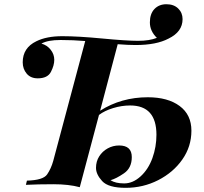

<svg xmlns="http://www.w3.org/2000/svg" viewBox="-20 -878 967 912"><path d="M682.1 -416Q777.3 -416 833.3 -374.5Q889.2 -333 889.2 -257.3Q889.2 -181.6 845.9 -120.1Q802.7 -58.6 731.2 -22.2Q659.7 14.2 577.1 14.2Q494.6 14.2 465.3 -17.8Q436 -49.8 436 -80.6Q436 -111.3 451.2 -135.3Q466.3 -159.2 491.5 -173.1Q516.6 -187 545.9 -187Q606 -187 606 -131.8Q606 -80.1 568.8 -54.7Q531.7 -29.3 504.9 -22Q528.3 -6.8 569.8 -6.8Q611.3 -6.8 647.9 -40.3Q684.6 -73.7 703.9 -127Q723.1 -180.2 723.1 -237.8Q723.1 -377 598.1 -377Q557.6 -377 517.1 -364.5Q476.6 -352.1 450.2 -332L358.9 11.2Q306.6 -2.9 233.4 -2.9Q160.2 -2.9 103 0L107.9 -20Q185.1 -22 203.9 -49.6Q222.7 -77.1 232.9 -113.8L384.8 -683.1Q328.1 -688 267.6 -688Q207 -688 176.8 -670.9Q203.6 -663.6 220.7 -641.8Q237.8 -620.1 237.8 -593.8Q237.8 -567.4 221.9 -536.6Q206.1 -505.9 159.2 -505.9Q125.5 -505.9 106.7 -528.3Q87.9 -550.8 87.9 -582Q87.9 -650.9 152.8 -682.1Q201.2 -706.1 275.9 -706.1Q350.6 -706.1 465.8 -695.1Q581.1 -684.1 635.7 -684.1Q690.4 -684.1 725.1 -698.2Q691.9 -730.5 691.9 -771.5Q691.9 -812.5 713.6 -835.2Q735.4 -857.9 770.5 -857.9Q805.7 -857.9 826.4 -837.6Q847.2 -817.4 847.2 -787.1Q847.2 -727.1 780.8 -694.8Q723.1 -664.1 624 -664.1Q588.9 -664.1 539.1 -668L455.6 -352.1Q556.2 -416 682.1 -416Z"/></svg>

Font: PlayfairDisplay-BoldItalic
Style: Bold Italic
Weight: 700
Italic angle: -14.9847°
Designer: Claus Eggers Sørensen
Foundry: Claus Eggers Sørensen
Version: Version 1.002;PS 001.002;hotconv 1.0.70;makeotf.lib2.5.58329